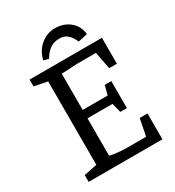

<svg xmlns="http://www.w3.org/2000/svg" viewBox="-195 -937 961 1053"><g transform="rotate(-30 286.0 -411.0)"><path d="M314.1 -822.5Q370.4 -822.5 408.8 -790.6Q447.1 -758.7 451.7 -706.5L391.8 -693.6Q390 -700.4 381.2 -716.3Q372.4 -732.3 355 -746.7Q337.5 -761.2 307.8 -761.2Q274.3 -761.2 252.4 -746.4Q230.5 -731.6 218.9 -715.5Q207.3 -699.4 203.9 -693.3L172.3 -701.4Q184 -755.3 224.2 -788.9Q264.4 -822.5 314.1 -822.5ZM54.8 0V-43.2L138 -59.9V-588.1L54.8 -604.8V-648H512.9V-483.8H464L443 -592.6H322.5L223.6 -587.3V-358.1H382L396.9 -416.7H438.7V-245.7H396.9L382 -305.1H223.6V-68.1Q243.5 -62.9 274.4 -59.9Q305.4 -56.9 334.4 -56.9H451.4L472.6 -163.6H521.9V0Z"/></g></svg>

Font: Faustina Light
Style: Regular
Weight: 300
Designer: Alfonso Garcia
Foundry: http://www.omnibus-type.com
Version: Version 1.200